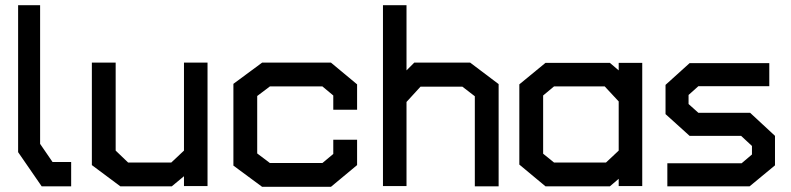

<svg xmlns="http://www.w3.org/2000/svg" viewBox="-20 -720 3055 742"><path d="M141 0 50 -132V-700H135V-164L183 -94H255V0Z M691 -1V-39L644 0H445L335 -82V-478H427V-138L475 -92H642L691 -138V-478H782V-1Z M1259 2H993L882 -80V-396L993 -478H1259L1360 -394V-296H1268V-351L1226 -386H1023L974 -349V-127L1023 -90H1226L1268 -125V-180H1360V-82Z M1815 0V-348L1767 -385H1605L1551 -326V-1H1460V-700H1551V-448L1581 -478H1797L1907 -395V0Z M2371 -1V-29L2337 0H2088L1987 -84V-394L2088 -477H2337L2371 -448V-477H2462V-1ZM2371 -328 2317 -386H2121L2079 -351V-126L2121 -92H2322L2371 -138Z M2877 0H2559V-89H2846L2886 -123V-156L2844 -195H2645L2552 -279V-392L2645 -476H2953V-387H2679L2641 -353V-318L2679 -284H2879L2975 -195V-81Z"/></svg>

Font: Turret Road
Style: Bold
Weight: 700
Designer: Noponies
Foundry: Noponies
Version: Version 1.001; ttfautohint (v1.8)